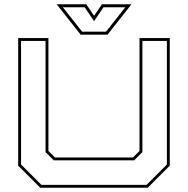

<svg xmlns="http://www.w3.org/2000/svg" viewBox="-20 -878 879 898"><path d="M168 0 65 -103V-700H206.5V-172L237 -141.5H602L632.5 -172V-700H774V-103L671 0ZM173.5 -13.5H665.5L760.5 -108.5V-686.5H646V-166.5L607.5 -128H231.5L193 -166.5V-686.5H78.5V-108.5ZM357 -716 245 -858H383.5L420 -804L456.5 -858H595L483 -716ZM364 -730H476L566 -844H464L420 -779L376 -844H274Z"/></svg>

Font: Tourney Expanded Thin
Style: Regular
Weight: 100
Width: 7
Designer: Tyler Finck
Foundry: Etcetera Type Co
Version: Version 1.010; ttfautohint (v1.8.3)